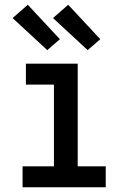

<svg xmlns="http://www.w3.org/2000/svg" viewBox="-20 -788 540 808"><path d="M75 0V-88H207V-432H89V-520H307V-88H425V0ZM349 -577 203 -712 267 -768 402 -623ZM179 -577 33 -712 97 -768 232 -623Z"/></svg>

Font: Iosevka SS04 Semibold
Style: Regular
Weight: 600
Monospace: yes
Designer: Belleve Invis
Foundry: Belleve Invis
Version: Version 19.0.0; ttfautohint (v1.8.4)